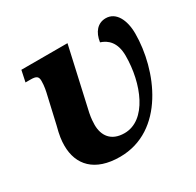

<svg xmlns="http://www.w3.org/2000/svg" viewBox="-126 -689 858 840"><g transform="rotate(-30 303.0 -268.5)"><path d="M254 10C479 10 581 -242 581 -424C581 -494 553 -547 502 -547C461 -547 435 -516 428 -468C462 -457 496 -430 496 -361C496 -222 435 -70 323 -70C255 -70 227 -113 227 -167C227 -179 228 -199 233 -224L303 -536H70L58 -479H83C112 -479 122 -473 122 -450C122 -423 117 -401 111 -376L82 -249C70 -204 67 -180 67 -154C67 -57 127 10 254 10Z"/></g></svg>

Font: Noto Serif SemiCondensed Extra
Style: Italic
Weight: 800
Width: 4
Italic angle: -12°
Designer: Monotype Design Team
Foundry: Monotype Imaging Inc.
Version: Version 1.901